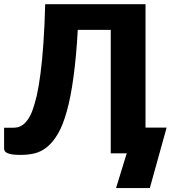

<svg xmlns="http://www.w3.org/2000/svg" viewBox="-21 -749 844 938"><path d="M689.9 -125.5H793L710.9 169.9H545.9L598.1 0H520V-603H358.9Q352.1 -474.6 337.9 -372.1Q324.7 -274.4 305.7 -206.5Q286.6 -137.7 262.7 -96.7Q238.8 -55.2 210 -31.7Q181.2 -7.8 148.9 0Q117.2 7.8 80.1 7.8Q36.1 7.8 17.6 0Q-1 -7.3 -1 -22.5V-125H41Q53.7 -125 64 -127Q75.2 -128.9 88.4 -137.7Q100.6 -145.5 113.3 -162.6Q127.9 -183.6 137.2 -208.5Q148.4 -238.8 158.7 -282.2Q169.4 -331.5 176.8 -389.2Q185.5 -455.6 190.9 -535.6Q197.8 -634.8 199.7 -728.5H689.9Z"/></svg>

Font: Lato-ExtraBold
Style: Regular
Weight: 500
Designer: Lukasz Dziedzic with Adam Twardoch and Botio Nikoltchev
Foundry: tyPoland Lukasz Dziedzic
Version: ""